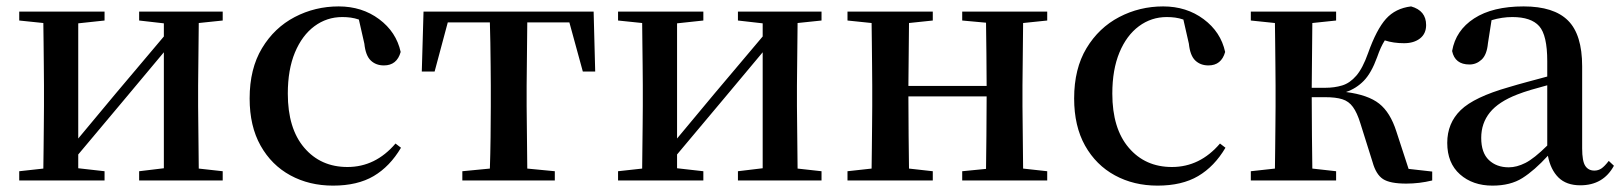

<svg xmlns="http://www.w3.org/2000/svg" viewBox="-20 -563 5061 599"><path d="M414.1 -499V-526.9H674.8V-499L600.1 -491.2L598.1 -295.9V-231.9L600.1 -37.1L674.8 -28.8V0H414.1V-28.8L491.2 -38.1V-399.9L369.1 -253.9L224.1 -81.1V-38.1L306.2 -28.8V0H40V-28.8L115.2 -37.1Q115.7 -64.9 116 -99.9Q116.2 -134.8 116.7 -169.7Q117.2 -204.6 117.2 -231.9V-295.9Q117.2 -323.7 116.7 -358.4Q116.2 -393.1 116 -428Q115.7 -462.9 115.2 -491.2L40 -499V-526.9H306.2V-499L224.1 -490.2V-130.9L340.8 -271L491.2 -449.2V-490.2Z M1019 16.1Q944.8 16.1 886 -15.9Q827.1 -47.9 793 -108.6Q758.8 -169.4 758.8 -255.9Q758.8 -348.6 797.4 -412.6Q835.9 -476.6 899.4 -509.8Q962.9 -543 1036.6 -543Q1109.4 -543 1162.8 -503.2Q1216.3 -463.4 1230 -400.9Q1218.3 -358.9 1177.7 -358.9Q1152.8 -358.9 1136.7 -374.3Q1120.6 -389.6 1116.7 -426.8L1099.6 -502Q1086.9 -506.3 1074.2 -508.1Q1061.5 -509.8 1047.9 -509.8Q999.5 -509.8 960.9 -481.2Q922.4 -452.6 900.1 -399.2Q877.9 -345.7 877.9 -271Q877.9 -162.1 929.2 -102.1Q980.5 -42 1064 -42Q1151.4 -42 1213.9 -115.2L1231 -102.1Q1196.3 -43.5 1145.8 -13.7Q1095.2 16.1 1019 16.1Z M1507.3 0H1422.4V-28.8L1508.3 -37.1Q1509.8 -79.6 1510.5 -135.3Q1511.2 -190.9 1511.2 -231.9V-295.9Q1511.2 -323.7 1510.7 -358.9Q1510.3 -394 1509.8 -429.4Q1509.3 -464.8 1508.3 -493.2H1377L1335.9 -339.8H1295.9L1301.3 -526.9H1832L1836.9 -339.8H1798.3L1756.3 -493.2H1625L1623 -295.9V-231.9L1625 -37.1L1710.9 -28.8V0Z M2282.2 -499V-526.9H2543V-499L2468.3 -491.2L2466.3 -295.9V-231.9L2468.3 -37.1L2543 -28.8V0H2282.2V-28.8L2359.4 -38.1V-399.9L2237.3 -253.9L2092.3 -81.1V-38.1L2174.3 -28.8V0H1908.2V-28.8L1983.4 -37.1Q1983.9 -64.9 1984.1 -99.9Q1984.4 -134.8 1984.9 -169.7Q1985.4 -204.6 1985.4 -231.9V-295.9Q1985.4 -323.7 1984.9 -358.4Q1984.4 -393.1 1984.1 -428Q1983.9 -462.9 1983.4 -491.2L1908.2 -499V-526.9H2174.3V-499L2092.3 -490.2V-130.9L2209 -271L2359.4 -449.2V-490.2Z M2981.9 -499V-526.9H3247.1V-499L3171.9 -491.2L3169.9 -295.9V-231.9L3171.9 -37.1L3247.1 -28.8V0H2981.9V-28.8L3056.2 -36.1Q3056.6 -78.6 3057.4 -139.6Q3058.1 -200.7 3058.1 -262.2H2814Q2814 -201.2 2814.7 -140.1Q2815.4 -79.1 2815.9 -37.1L2890.1 -28.8V0H2624V-28.8L2699.2 -37.1Q2699.7 -64.9 2700 -99.9Q2700.2 -134.8 2700.7 -169.7Q2701.2 -204.6 2701.2 -231.9V-295.9Q2701.2 -323.7 2700.7 -358.4Q2700.2 -393.1 2700 -428Q2699.7 -462.9 2699.2 -491.2L2624 -499V-526.9H2890.1V-499L2815.9 -491.2L2814 -294.9H3058.1Q3058.1 -340.8 3057.4 -395.8Q3056.6 -450.7 3056.2 -492.2Z M3591.3 16.1Q3517.1 16.1 3458.3 -15.9Q3399.4 -47.9 3365.2 -108.6Q3331.1 -169.4 3331.1 -255.9Q3331.1 -348.6 3369.6 -412.6Q3408.2 -476.6 3471.7 -509.8Q3535.2 -543 3608.9 -543Q3681.6 -543 3735.1 -503.2Q3788.6 -463.4 3802.2 -400.9Q3790.5 -358.9 3750 -358.9Q3725.1 -358.9 3709 -374.3Q3692.9 -389.6 3689 -426.8L3671.9 -502Q3659.2 -506.3 3646.5 -508.1Q3633.8 -509.8 3620.1 -509.8Q3571.8 -509.8 3533.2 -481.2Q3494.6 -452.6 3472.4 -399.2Q3450.2 -345.7 3450.2 -271Q3450.2 -162.1 3501.5 -102.1Q3552.7 -42 3636.2 -42Q3723.6 -42 3786.1 -115.2L3803.2 -102.1Q3768.6 -43.5 3718 -13.7Q3667.5 16.1 3591.3 16.1Z M4262.2 -57.1 4224.1 -178.2Q4213.9 -211.4 4200.9 -229.2Q4188 -247.1 4167.7 -253.4Q4147.5 -259.8 4114.3 -259.8H4072.3Q4072.3 -200.2 4073 -139.6Q4073.7 -79.1 4074.2 -37.1L4148.4 -28.8V0H3882.3V-28.8L3957.5 -37.1Q3958 -64.9 3958.3 -99.9Q3958.5 -134.8 3959 -169.7Q3959.5 -204.6 3959.5 -231.9V-295.9Q3959.5 -323.7 3959 -358.4Q3958.5 -393.1 3958.3 -428Q3958 -462.9 3957.5 -491.2L3882.3 -499V-526.9H4148.4V-499L4074.2 -491.2L4072.3 -289.1H4114.3Q4143.1 -289.1 4167.2 -296.4Q4191.4 -303.7 4211.4 -326.9Q4231.4 -350.1 4248 -397Q4274.4 -471.2 4304 -504.2Q4333.5 -537.1 4382.3 -543Q4429.2 -529.8 4429.2 -484.9Q4429.2 -458 4410.2 -443.1Q4391.1 -428.2 4360.4 -428.2Q4327.1 -428.2 4300.3 -437Q4293.5 -426.3 4287.8 -413.8Q4282.2 -401.4 4276.4 -384.8Q4258.3 -335 4234.6 -310.8Q4210.9 -286.6 4179.2 -275.9Q4248 -267.1 4282.7 -239.7Q4317.4 -212.4 4336.4 -152.8L4374.5 -36.1L4448.2 -27.8V0Q4408.2 9.8 4367.2 9.8Q4316.4 9.8 4294.7 -4.4Q4272.9 -18.6 4262.2 -57.1Z M4910.2 15.1Q4866.7 15.1 4842 -9.3Q4817.4 -33.7 4809.1 -77.1Q4767.1 -31.2 4729.7 -7.6Q4692.4 16.1 4636.2 16.1Q4574.7 16.1 4534.9 -19Q4495.1 -54.2 4495.1 -117.2Q4495.1 -178.7 4537.1 -219.5Q4579.1 -260.3 4687 -291Q4714.4 -299.3 4745.4 -307.6Q4776.4 -315.9 4807.1 -324.2V-372.1Q4807.1 -453.1 4782 -481.4Q4756.8 -509.8 4698.2 -509.8Q4666 -509.8 4633.3 -500L4622.1 -428.2Q4618.7 -392.1 4602.3 -377Q4585.9 -361.8 4564.5 -361.8Q4519 -361.8 4510.3 -403.8Q4521.5 -468.3 4579.1 -505.6Q4636.7 -543 4733.4 -543Q4827.6 -543 4871.8 -499Q4916 -455.1 4916 -356V-100.1Q4916 -60.1 4925.8 -45.4Q4935.5 -30.8 4954.1 -30.8Q4966.3 -30.8 4976.1 -37.4Q4985.8 -43.9 4999 -61L5015.1 -45.9Q4981.9 15.1 4910.2 15.1ZM4807.1 -108.9V-296.9Q4780.8 -290 4756.3 -282.7Q4731.9 -275.4 4713.4 -268.1Q4655.3 -245.6 4628.2 -212.2Q4601.1 -178.7 4601.1 -132.8Q4601.1 -86.4 4625 -63.7Q4648.9 -41 4687 -41Q4711.9 -41 4739 -54.7Q4766.1 -68.4 4807.1 -108.9Z"/></svg>

Font: Source Han Serif TW SemiBold
Style: Regular
Weight: 600
Designer: Ryoko NISHIZUKA Ë•øÂ°öÊ∂ºÂ≠ê (kana & ideographs); Frank Grie√ühammer (Latin, Greek & Cyrillic); Wenlong ZHANG Âº†ÊñáÈæô 
Foundry: Adobe
Version: Version 2.003;hotconv 1.1.1;makeotfexe 2.6.0